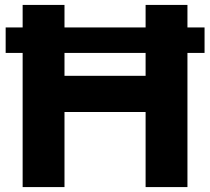

<svg xmlns="http://www.w3.org/2000/svg" viewBox="-20 -760 854 780"><path d="M3 -545V-648.5H811V-545ZM72 0V-740H242V-452H571.5V-740H741.5V0H571.5V-305H242V0Z"/></svg>

Font: Encode Sans SemiExpanded
Style: Bold
Weight: 700
Width: 6
Designer: Multiple Designers
Foundry: Impallari Type
Version: Version 3.002